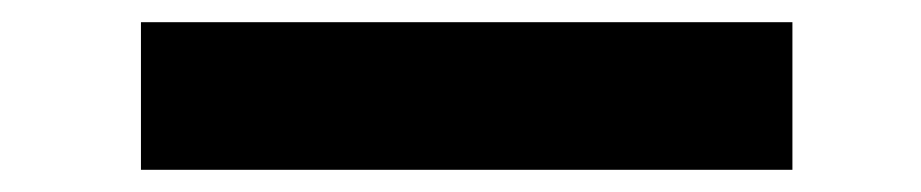

<svg xmlns="http://www.w3.org/2000/svg" viewBox="-20 20 830 173"><path d="M107 40H694V173H107Z"/></svg>

Font: Poppins SemiBold
Style: Regular
Weight: 600
Designer: Ninad Kale (Devanagari), Jonny Pinhorn (Latin)
Foundry: Indian Type Foundry
Version: Version 3.002 2017